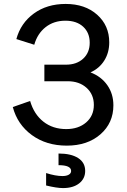

<svg xmlns="http://www.w3.org/2000/svg" viewBox="-20 -729 643 974"><path d="M205.1 -400.9H314.9Q368.7 -400.9 401.9 -431.4Q435.1 -461.9 435.1 -512.2Q435.1 -563 401.9 -593.5Q368.7 -624 312 -624Q252.9 -624 211.4 -591.3Q169.9 -558.6 153.8 -502L63 -530.8Q85 -611.8 151.6 -660.4Q218.3 -709 313 -709Q411.6 -709 472.9 -654.3Q534.2 -599.6 534.2 -514.2Q534.2 -461.9 509 -421.9Q483.9 -381.8 439 -361.8Q493.7 -340.8 524.4 -296.9Q555.2 -252.9 555.2 -194.8Q555.2 -105 489.5 -47.6Q423.8 9.8 318.8 9.8Q215.3 9.8 141.8 -43.7Q68.4 -97.2 44.9 -186L132.8 -216.8Q152.3 -149.4 200.2 -111.8Q248 -74.2 315.9 -74.2Q377.9 -74.2 417 -107.9Q456.1 -141.6 456.1 -196.8Q456.1 -250 419.2 -283.4Q382.3 -316.9 323.2 -316.9H205.1ZM213.9 211.9V148.9Q261.7 164.1 296.9 164.1Q316.9 164.1 328.9 157.2Q340.8 150.4 340.8 138.2Q340.8 108.9 276.9 108.9V49.8Q340.8 49.8 376.5 72.8Q412.1 95.7 412.1 138.2Q412.1 177.2 381.6 201.2Q351.1 225.1 299.8 225.1Q268.1 225.1 213.9 211.9Z"/></svg>

Font: LT Superior Med
Style: Regular
Weight: 500
Designer: Daniel Lyons
Foundry: LyonsType
Version: Version 1.000